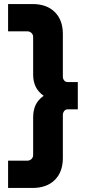

<svg xmlns="http://www.w3.org/2000/svg" viewBox="-20 -750 425 950"><path d="M20 180V45H115Q127 45 135.5 37Q144 29 144 17V-169Q144 -204 156 -230Q168 -256 196 -276Q168 -296 156 -322Q144 -348 144 -381V-567Q144 -579 135.5 -587Q127 -595 115 -595H20V-730H141Q211 -730 251 -690.5Q291 -651 291 -582V-371Q291 -360 297.5 -352Q304 -344 315 -344H365V-209H315Q304 -209 297.5 -200.5Q291 -192 291 -181V32Q291 101 251 140.5Q211 180 141 180Z"/></svg>

Font: MuseoModerno
Style: Bold
Weight: 700
Designer: Pablo Cosgaya, Héctor Gatti, Marcela Romero, and the Authors of The MuseoModerno Project.
Foundry: Omnibus-Type Team
Version: Version 1.001